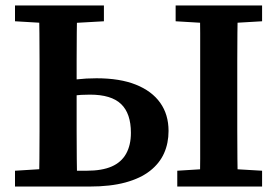

<svg xmlns="http://www.w3.org/2000/svg" viewBox="-20 -684 1016 704"><path d="M208 0V-58H298Q354 -58 389.5 -73.5Q425 -89 442.5 -120.5Q460 -152 460 -197Q460 -268 424 -302.5Q388 -337 310 -337Q276 -337 248 -333.5Q220 -330 197 -324V-384Q227 -389 261.5 -393Q296 -397 334 -397Q420 -397 478.5 -373.5Q537 -350 567.5 -307Q598 -264 598 -204Q598 -159 581.5 -122Q565 -85 530 -57.5Q495 -30 440 -15Q385 0 308 0ZM123 0Q124 -51 124.5 -102Q125 -153 125 -204Q125 -255 125 -306V-358Q125 -409 125 -460Q125 -511 124.5 -562.5Q124 -614 123 -664H263Q262 -614 261.5 -563Q261 -512 261 -462.5Q261 -413 261 -364V-307Q261 -255 261 -204Q261 -153 261.5 -102Q262 -51 263 0ZM713 0Q714 -51 714 -101.5Q714 -152 714 -203.5Q714 -255 714 -306V-358Q714 -409 714 -460Q714 -511 714 -562.5Q714 -614 713 -664H852Q851 -614 850.5 -563Q850 -512 850 -461Q850 -410 850 -358V-307Q850 -256 850 -204.5Q850 -153 850.5 -102Q851 -51 852 0ZM35 -606V-664H361V-606L220 -598H170ZM630 0V-58L758 -66H805L941 -58V0ZM624 -606V-664H941V-606L805 -598H758ZM35 0V-58L164 -66H178V0Z"/></svg>

Font: Source Serif 4 SemiBold
Style: Regular
Weight: 600
Designer: Frank Grießhammer
Foundry: Adobe Systems Incorporated
Version: Version 4.004;hotconv 1.0.116;makeotfexe 2.5.65601